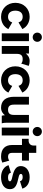

<svg xmlns="http://www.w3.org/2000/svg" viewBox="1372 -2162 803 3587"><g transform="rotate(90 1773.5 -368.5)"><path d="M179.2 -253.9C179.2 -334.5 216.8 -390.6 292.5 -390.6C349.6 -390.6 383.8 -362.3 398.4 -312.5L523.4 -384.8C481.4 -470.2 397 -521 292.5 -521C142.6 -521 32.7 -408.7 32.7 -253.9C32.7 -99.1 143.6 13.2 293.5 13.2C397.5 13.2 481.9 -37.6 523.9 -123L399.4 -195.3C384.3 -145.5 350.1 -117.2 293.5 -117.2C217.8 -117.2 179.2 -173.3 179.2 -253.9Z M589.4 -663.6C589.4 -615.7 627.4 -577.6 675.3 -577.6C723.1 -577.6 761.2 -615.7 761.2 -663.6C761.2 -711.4 723.1 -749.5 675.3 -749.5C627.4 -749.5 589.4 -711.4 589.4 -663.6ZM602.1 0H748.5V-507.8H602.1Z M1168 -363.3 1210.4 -503.9C1184.1 -515.1 1154.3 -521 1120.1 -521C1051.3 -521 1005.9 -482.9 980.5 -449.2V-507.8H839.8V0H986.3V-279.3C986.3 -350.6 1010.7 -390.6 1082.5 -390.6C1121.1 -390.6 1148.4 -381.3 1168 -363.3Z M1365.2 -253.9C1365.2 -334.5 1402.8 -390.6 1478.5 -390.6C1535.6 -390.6 1569.8 -362.3 1584.5 -312.5L1709.5 -384.8C1667.5 -470.2 1583 -521 1478.5 -521C1328.6 -521 1218.8 -408.7 1218.8 -253.9C1218.8 -99.1 1329.6 13.2 1479.5 13.2C1583.5 13.2 1668 -37.6 1710 -123L1585.4 -195.3C1570.3 -145.5 1536.1 -117.2 1479.5 -117.2C1403.8 -117.2 1365.2 -173.3 1365.2 -253.9Z M1934.6 -507.8H1788.1V-228.5C1788.1 -72.3 1863.3 13.2 1993.2 13.2C2062 13.2 2106.9 -24.9 2132.3 -58.6C2132.3 -29.3 2142.6 0 2142.6 0H2284.2C2284.2 0 2273.4 -32.2 2273.4 -82V-507.8H2127V-228.5C2127 -157.2 2102.5 -117.2 2030.8 -117.2C1959 -117.2 1934.6 -157.2 1934.6 -228.5Z M2351.6 -663.6C2351.6 -615.7 2389.6 -577.6 2437.5 -577.6C2485.4 -577.6 2523.4 -615.7 2523.4 -663.6C2523.4 -711.4 2485.4 -749.5 2437.5 -749.5C2389.6 -749.5 2351.6 -711.4 2351.6 -663.6ZM2364.3 0H2510.7V-507.8H2364.3Z M2607.9 -502H2572.8V-377.4H2689V-191.9C2689 -68.4 2755.4 13.2 2905.3 13.2C2953.6 13.2 2991.7 1.5 3017.6 -9.3L2980.5 -140.6C2965.8 -127.4 2933.1 -117.2 2906.7 -117.2C2860.8 -117.2 2835.4 -143.1 2835.4 -191.9V-377.4H2980.5V-507.8H2835.4V-644.5H2698.7V-591.3C2698.7 -537.6 2661.6 -502 2607.9 -502Z M3289.6 -521C3162.6 -521 3082.5 -450.2 3082.5 -356.4C3082.5 -262.7 3160.2 -224.1 3289.6 -195.8C3332.5 -186.5 3367.7 -176.3 3367.7 -151.9C3367.7 -127.4 3343.3 -117.2 3289.6 -117.2C3235.8 -117.2 3211.4 -142.6 3206.5 -171.4L3066.4 -127.4C3088.4 -45.4 3174.3 13.2 3289.6 13.2C3417 13.2 3514.2 -42 3514.2 -151.9C3514.2 -261.7 3422.9 -285.6 3289.6 -314.9C3246.6 -324.2 3229 -336.9 3229 -356.4C3229 -376 3245.1 -390.6 3289.6 -390.6C3343.8 -390.6 3360.4 -365.7 3365.7 -340.3L3503.9 -383.8C3482.9 -458 3416.5 -521 3289.6 -521Z"/></g></svg>

Font: Giphurs ExtraBold
Style: Regular
Weight: 800
Version: Version 1.000